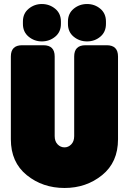

<svg xmlns="http://www.w3.org/2000/svg" viewBox="-20 -925 641 955"><path d="M34 -644Q34 -700 90 -700H196Q252 -700 252 -644V-248Q252 -222 266.5 -207Q281 -192 301 -192Q320 -192 334.5 -207Q349 -222 349 -248V-644Q349 -700 405 -700H511Q567 -700 567 -644V-232Q567 -118 488 -54Q409 10 301 10Q192 10 113 -54Q34 -118 34 -232ZM94 -806V-818Q94 -858 122.5 -881.5Q151 -905 188 -905Q226 -905 254.5 -881.5Q283 -858 283 -818V-806Q283 -766 254.5 -742.5Q226 -719 188 -719Q151 -719 122.5 -742.5Q94 -766 94 -806ZM318 -806V-818Q318 -858 346.5 -881.5Q375 -905 413 -905Q451 -905 479 -881.5Q507 -858 507 -818V-806Q507 -766 479 -742.5Q451 -719 413 -719Q375 -719 346.5 -742.5Q318 -766 318 -806Z"/></svg>

Font: LT Crewmate
Style: Regular
Weight: 400
Designer: Daniel Lyons
Foundry: LyonsType
Version: Version 1.001;FEAKit 1.0